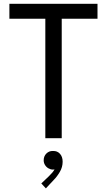

<svg xmlns="http://www.w3.org/2000/svg" viewBox="-20 -740 572 1028"><path d="M222.7 -639.6H30.3V-719.7H502V-639.6H310.5V0H222.7ZM201.2 242.2 241.2 204.1Q264.2 182.1 272 167Q267.1 168 263.7 168Q251.5 168 240 161.6Q228.5 155.3 221.2 143.8Q213.9 132.3 213.9 118.2Q213.9 96.2 228.5 81.8Q243.2 67.4 263.7 68.4Q286.6 67.4 301 83.3Q315.4 99.1 315.4 126Q315.4 154.8 300.3 180.4Q285.2 206.1 267.6 223.6L225.6 268.6Z"/></svg>

Font: Reddit Sans Chocolate
Style: Regular
Weight: 400
Designer: Stephen Hutchings
Foundry: Reddit
Version: Version 1.013